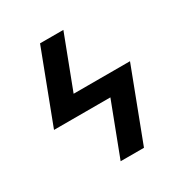

<svg xmlns="http://www.w3.org/2000/svg" viewBox="-171 -863 942 991"><g transform="rotate(-30 300.0 -367.5)"><path d="M263 0 382 -312H46L207 -735H346L227 -423H563L402 0Z"/></g></svg>

Font: Iosevka Aile Extrabold Oblique
Style: Regular
Weight: 800
Italic angle: -9°
Designer: Belleve Invis
Foundry: Belleve Invis
Version: Version 31.1.0; ttfautohint (v1.8.4)